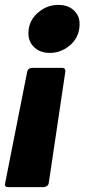

<svg xmlns="http://www.w3.org/2000/svg" viewBox="-50 -551 361 784"><path d="M130 213H-18Q-30 213 -30 202Q-30 199 61 -258Q64 -273 81 -274H204Q217 -274 217 -260L149 197Q147 210 130 213ZM153 -335Q110 -335 85 -363Q66 -384 66 -414Q66 -470 111 -504Q145 -531 188 -531Q232 -531 256 -504Q275 -484 275 -453Q275 -397 232 -363Q197 -335 153 -335Z"/></svg>

Font: YamahaIndonesia935. App XBold
Style: Italic
Weight: 800
Italic angle: -10°
Designer: Dalton Maag Ltd
Foundry: Dalton Maag Ltd
Version: Version 1.002; January 01, 2024; Regular/Italic